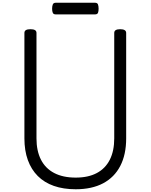

<svg xmlns="http://www.w3.org/2000/svg" viewBox="-20 -1361 1098 1400"><path d="M532 19Q442 19 372.5 -5.5Q303 -30 255.5 -77.5Q208 -125 183 -194Q158 -263 158 -352V-1121Q158 -1135 169 -1141.5Q180 -1148 202 -1148Q224 -1148 235 -1141.5Q246 -1135 246 -1121V-352Q246 -261 278.5 -197Q311 -133 375 -99.5Q439 -66 532 -66Q624 -66 686.5 -99.5Q749 -133 781 -197Q813 -261 813 -352V-1121Q813 -1135 824 -1141.5Q835 -1148 856 -1148Q900 -1148 900 -1121V-352Q900 -234 857 -151Q814 -68 732 -24.5Q650 19 532 19ZM387 -1256Q370 -1256 365 -1267.5Q360 -1279 360 -1297Q360 -1316 365 -1328.5Q370 -1341 387 -1341H672Q690 -1341 694.5 -1328.5Q699 -1316 699 -1297Q699 -1279 694.5 -1267.5Q690 -1256 672 -1256Z"/></svg>

Font: Playwrite CL
Style: Regular
Weight: 400
Designer: Veronika Burian, José Scaglione
Foundry: TypeTogether
Version: Version 1.002